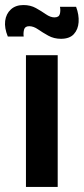

<svg xmlns="http://www.w3.org/2000/svg" viewBox="-34 -742 332 762"><path d="M69 0V-523H195V0ZM208 -588Q180 -588 157.5 -600.5Q135 -613 117 -625.5Q99 -638 82 -638Q65 -638 61.5 -624.5Q58 -611 60 -597H-3Q-17 -631 -13.5 -659Q-10 -687 9 -704.5Q28 -722 59 -722Q87 -722 108.5 -710Q130 -698 148 -685.5Q166 -673 182 -673Q200 -673 203.5 -686.5Q207 -700 204 -715H268Q280 -683 278 -654Q276 -625 259 -606.5Q242 -588 208 -588Z"/></svg>

Font: Bricolage Grotesque 18pt SemiBold
Style: Regular
Weight: 600
Version: Version 1.001;gftools[0.9.33.dev8+g029e19f]